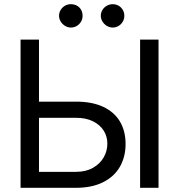

<svg xmlns="http://www.w3.org/2000/svg" viewBox="-20 -896 832 916"><path d="M471.7 -386.7C436.5 -403 393.6 -411.1 342.8 -411.1H142.6V-334H342.8C374 -334 400.9 -328.5 423.3 -317.4C445.8 -306.3 462.9 -291.5 474.6 -272.9C486.3 -254.4 492.2 -233.7 492.2 -210.9C492.2 -187.5 486.3 -165.5 474.6 -145C462.9 -124.5 445.8 -107.9 423.3 -95.2C400.9 -82.5 374 -76.2 342.8 -76.2H166V-707H78.1V0H342.8C392.9 0 435.7 -8.8 471.2 -26.4C506.7 -43.9 533.5 -68.5 551.8 -100.1C570 -131.7 579.1 -168 579.1 -209C579.1 -250.7 570 -286.6 551.8 -316.9C533.5 -347.2 506.8 -370.4 471.7 -386.7ZM736.3 0V-707H648.4V0ZM290.5 -772.5C299.3 -767.3 308.3 -764.6 317.4 -764.6C328.5 -764.6 338.2 -767.3 346.7 -772.5C355.1 -777.7 361.8 -784.5 366.7 -793C371.6 -801.4 374 -810.5 374 -820.3C374 -831.4 371.6 -841.1 366.7 -849.6C361.8 -858.1 355.1 -864.6 346.7 -869.1C338.2 -873.7 328.5 -876 317.4 -876C307.6 -876 298.5 -873.5 290 -868.7C281.6 -863.8 274.7 -857.1 269.5 -848.6C264.3 -840.2 261.7 -830.7 261.7 -820.3C261.7 -811.2 264.3 -802.2 269.5 -793.5C274.7 -784.7 281.7 -777.7 290.5 -772.5ZM489.7 -772.5C498.5 -767.3 507.8 -764.6 517.6 -764.6C528 -764.6 537.4 -767.3 545.9 -772.5C554.4 -777.7 561 -784.5 565.9 -793C570.8 -801.4 573.2 -810.5 573.2 -820.3C573.2 -830.7 570.8 -840.2 565.9 -848.6C561 -857.1 554.4 -863.8 545.9 -868.7C537.4 -873.5 528 -876 517.6 -876C507.8 -876 498.5 -873.5 489.7 -868.7C481 -863.8 474 -857.1 468.8 -848.6C463.5 -840.2 460.9 -830.7 460.9 -820.3C460.9 -811.2 463.5 -802.2 468.8 -793.5C474 -784.7 481 -777.7 489.7 -772.5Z"/></svg>

Font: Pretendard Variable
Style: Regular
Weight: 400
Designer: Base glyphs from Inter by Rasmus Andersson; Hangeul glyphs from Noto Sans CJK(Source Han Sans) by Jang Soo-young and Kan
Foundry: Kil Hyung-jin
Version: Version 1.309;Glyphs 3.2 (3225)